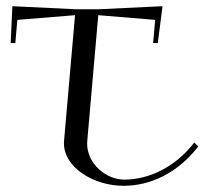

<svg xmlns="http://www.w3.org/2000/svg" viewBox="-20 -590 660 620"><path d="M19.9 -570 14.5 -451H29.5L36 -525.8L222.3 -541L222.3 -541L186.8 -135C186.6 -132.3 186.5 -129.6 186.5 -126.9C186.5 -50.6 280.5 10 379.1 10C465.6 10 553.7 -31 620.2 -117L607.4 -130C545.3 -49 459.6 -10 380.9 -10C322.8 -10 261.4 -61.2 261.4 -126C261.4 -129 261.5 -132 261.8 -135L297.3 -541L481 -525.8C478.8 -500.9 476.6 -476 474.5 -451H489.5L504.9 -570L296 -560H227Z"/></svg>

Font: Galberik
Style: Regular
Weight: 400
Designer: Gluk
Foundry: Gluk
Version: Version 0.50